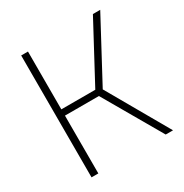

<svg xmlns="http://www.w3.org/2000/svg" viewBox="-163 -827 914 955"><g transform="rotate(-30 294.0 -350.0)"><path d="M90 -700H129V-368H324L502 -700H544L357 -351L558 0H516L324 -332H129V0H90Z"/></g></svg>

Font: Chakra Petch ExtraLight
Style: Regular
Weight: 275
Designer: Katatrad Aksorn Co.,Ltd.
Foundry: Cadson Demak Co.,Ltd.
Version: Version 1.000; ttfautohint (v1.6)